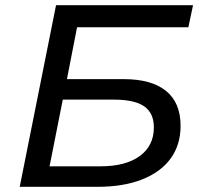

<svg xmlns="http://www.w3.org/2000/svg" viewBox="-20 -720 774 740"><path d="M56 0 196 -700H724L706 -615H277L238 -415H457Q564 -415 620 -369.5Q676 -324 676 -235Q676 -162 638 -109.5Q600 -57 528 -28.5Q456 0 356 0ZM171 -79H368Q464 -79 518.5 -118.5Q573 -158 573 -229Q573 -284 536 -310Q499 -336 419 -336H222Z"/></svg>

Font: MOST Montserrat Medium
Style: Italic
Weight: 500
Italic angle: -11.3°
Designer: Julieta Ulanovsky
Foundry: Julieta Ulanovsky
Version: Version 8.000;March 11, 2024;FontCreator 15.0.0.2926 64-bit